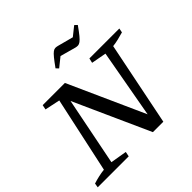

<svg xmlns="http://www.w3.org/2000/svg" viewBox="-216 -1097 1302 1302"><g transform="rotate(-45 435.5 -445.5)"><path d="M584 -658H871L865 -627Q837 -619 810.5 -612.5Q784 -606 757 -603L635 0H535L274 -579L297 -582L192 -55L310 -35L303 0H6L11 -31Q39 -40 66 -46Q93 -52 120 -55L238 -601L129 -624L136 -658H349L610 -78L589 -76L684 -604L576 -624ZM391 -755 374 -773Q402 -812 419.5 -833.5Q437 -855 449 -863.5Q461 -872 471 -872Q481 -872 493 -869L606 -839L671 -891L689 -874Q662 -836 644.5 -814.5Q627 -793 614.5 -784Q602 -775 591.5 -774.5Q581 -774 569 -777L457 -808Z"/></g></svg>

Font: Piazzolla Thin Medium
Style: Italic
Weight: 500
Italic angle: -11.3°
Version: Version 2.005